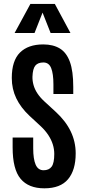

<svg xmlns="http://www.w3.org/2000/svg" viewBox="-20 -973 444 1002"><path d="M211.4 9.8Q128.9 9.8 87.4 -40Q45.9 -89.8 45.9 -203.6V-255.4H153.3V-198.7Q153.3 -143.1 166 -113.8Q178.7 -84.5 207.5 -84.5Q235.8 -84.5 249.5 -103.3Q263.2 -122.1 263.2 -169.4Q263.2 -194.8 255.6 -219.2Q248 -243.7 232.4 -267.6Q216.8 -291.5 192.4 -314.5L134.3 -368.2Q88.4 -411.1 64.9 -460Q41.5 -508.8 41.5 -565.9Q41.5 -656.2 84.2 -698.7Q127 -741.2 205.6 -741.2Q257.3 -741.2 292.2 -720Q327.1 -698.7 344.7 -650.4Q362.3 -602.1 362.3 -519.5V-482.4H258.8V-532.2Q258.8 -587.9 247.1 -617.4Q235.4 -647 206.5 -647Q178.2 -647 164.6 -630.9Q150.9 -614.7 149.4 -572.8Q148.9 -551.3 155 -529.3Q161.1 -507.3 174.8 -486.3Q188.5 -465.3 210 -445.3L270 -390.1Q322.8 -341.8 348.9 -287.6Q375 -233.4 375 -172.4Q375 -85.4 335.2 -37.8Q295.4 9.8 211.4 9.8ZM56.2 -800.8 138.7 -952.6H266.1L347.7 -800.8H244.1L202.1 -907.2L160.2 -800.8Z"/></svg>

Font: Antonio SemiBold
Style: Regular
Weight: 600
Designer: Vernon Adams
Foundry: Vernon Adams
Version: Version 1.002